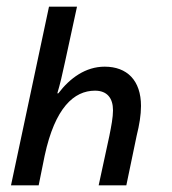

<svg xmlns="http://www.w3.org/2000/svg" viewBox="-20 -556 516 576"><path d="M13 0H96L114 -89C145 -233 202 -284 265 -284C301 -284 319 -262 319 -225C319 -204 314 -178 308 -148L276 0H359L390 -149C398 -181 403 -211 403 -238C403 -315 361 -356 294 -356C237 -356 190 -322 155 -276H152C160 -303 167 -332 175 -370L211 -536H127Z"/></svg>

Font: Noto Sans Display SemiCondensed
Style: Italic
Weight: 400
Width: 4
Italic angle: -12°
Designer: Monotype Design Team
Foundry: Monotype Imaging Inc.
Version: Version 1.900